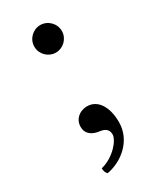

<svg xmlns="http://www.w3.org/2000/svg" viewBox="-147 -458 530 641"><g transform="rotate(-30 118.0 -137.5)"><path d="M70 -355C70 -326 94 -302 123 -302C152 -302 176 -326 176 -355C176 -384 152 -408 123 -408C94 -408 70 -384 70 -355ZM123 -95C92 -95 70 -74 70 -46C70 -14.5 96 -5 114 -2C133 0 150 6 150 29C150 50 114 96 62 109C62 119 64 126 71 133C131 122 189 74 189 4C189 -56 163 -95 123 -95Z"/></g></svg>

Font: Libertinus Math
Style: Regular
Weight: 400
Designer: Philipp H. Poll
Foundry: Khaled Hosny
Version: Version 6.2